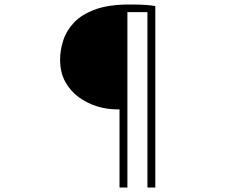

<svg xmlns="http://www.w3.org/2000/svg" viewBox="-20 -775 1040 853"><path d="M501 -289Q456 -289 411.5 -302.5Q367 -316 329.5 -343.5Q292 -371 269.5 -412.5Q247 -454 247 -510Q247 -552 261 -595.5Q275 -639 309 -675Q343 -711 403 -733Q463 -755 555 -755Q604 -755 629.5 -753Q655 -751 670 -748V58H635V-721H546V58H511V-289Z"/></svg>

Font: Noto Sans SC Thin
Style: Regular
Weight: 100
Designer: Ryoko NISHIZUKA 西塚涼子 (kana, bopomofo & ideographs); Paul D. Hunt (Latin, Greek & Cyrillic); Sandoll Communications 산돌커뮤니
Foundry: Adobe
Version: Version 2.004-H2;hotconv 1.0.118;makeotfexe 2.5.65603